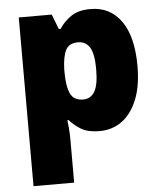

<svg xmlns="http://www.w3.org/2000/svg" viewBox="-55 -611 754 899"><g transform="rotate(-5 321.5 -161.5)"><path d="M404 -563Q496 -563 548 -489.5Q600 -416 600 -278Q600 -184 573.5 -119.5Q547 -55 501.5 -22.5Q456 10 398 10Q340 10 307.5 -11Q275 -32 257 -54H251Q253 -35 255 -13Q257 9 257 38V240H66V-553H221L248 -483H257Q277 -515 311.5 -539Q346 -563 404 -563ZM332 -413Q290 -413 274.5 -383Q259 -353 257 -294V-279Q257 -213 273 -178.5Q289 -144 333 -144Q369 -144 387.5 -175.5Q406 -207 406 -280Q406 -353 387 -383Q368 -413 332 -413Z"/></g></svg>

Font: Noto Sans Thaana Black
Style: Regular
Weight: 900
Designer: David Williams
Foundry: Google Inc.
Version: Version 3.001; ttfautohint (v1.8.4.7-5d5b)